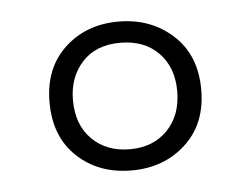

<svg xmlns="http://www.w3.org/2000/svg" viewBox="-33 -761 446 343"><g transform="rotate(-5 190.5 -589.5)"><path d="M191 -456Q132 -456 93.5 -492Q55 -528 55 -590Q55 -651 93.5 -687Q132 -723 190 -723Q248 -723 287.5 -687Q327 -651 327 -589Q327 -528 288 -492Q249 -456 191 -456ZM191 -494Q233 -494 258.5 -520.5Q284 -547 284 -590Q284 -633 258.5 -659Q233 -685 190 -685Q146 -685 121.5 -658Q97 -631 97 -590Q97 -546 123 -520Q149 -494 191 -494Z"/></g></svg>

Font: Noto Sans Lao Looped Condensed Light
Style: Regular
Weight: 300
Width: 3
Designer: Mark Frömberg, Ben Mitchell
Foundry: The Fontpad Ltd
Version: Version 1.002; ttfautohint (v1.8.4.7-5d5b)